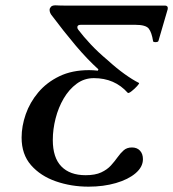

<svg xmlns="http://www.w3.org/2000/svg" viewBox="-20 -687 649 720"><path d="M312 13Q247 13 189.5 -7Q132 -27 96.5 -67.5Q61 -108 61 -171Q61 -214 76.5 -258.5Q92 -303 123.5 -340.5Q155 -378 202.5 -401Q250 -424 314 -424Q321 -424 329.5 -423.5Q338 -423 347 -422L349 -427Q307 -465 263.5 -516.5Q220 -568 172 -632Q166 -641 166 -650Q166 -656 171 -661.5Q176 -667 188 -667Q205 -666 229.5 -666Q254 -666 287 -666H600Q604 -666 607 -663Q610 -660 609 -653L574 -533Q572 -529 563 -529Q554 -529 554 -533Q549 -565 538 -579.5Q527 -594 487 -594H283Q270 -594 270 -585Q270 -579 274 -575Q292 -551 319.5 -521.5Q347 -492 384 -461Q417 -431 447 -409.5Q477 -388 501 -376Q504 -375 494.5 -364.5Q485 -354 473.5 -345Q462 -336 459 -339Q410 -394 332 -394Q296 -394 267.5 -373Q239 -352 219 -318Q199 -284 188.5 -243Q178 -202 178 -162Q178 -96 210 -63Q242 -30 301 -30Q337 -30 359.5 -40.5Q382 -51 396 -66.5Q410 -82 421 -97.5Q432 -113 444 -123.5Q456 -134 475 -134Q494 -134 505 -122Q516 -110 516 -90Q516 -61 488.5 -37.5Q461 -14 414.5 -0.5Q368 13 312 13Z"/></svg>

Font: Junicode SmExp
Style: Bold Italic
Weight: 700
Width: 6
Italic angle: -11°
Designer: Peter S. Baker
Version: Version 2.205; ttfautohint (v1.8.4)